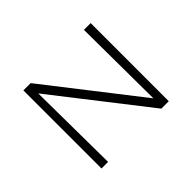

<svg xmlns="http://www.w3.org/2000/svg" viewBox="-105 -632 803 803"><g transform="rotate(-45 296.5 -231.0)"><path d="M456 -462H496V0H452L133 -409L137 0H98V-462H141L459 -54Z"/></g></svg>

Font: EauTestSC Light
Style: Regular
Weight: 300
Designer: Christian Thalmann (Catharsis Fonts)
Version: Version 0.001;PS 000.001;hotconv 1.0.88;makeotf.lib2.5.64775